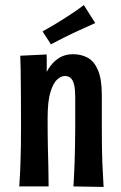

<svg xmlns="http://www.w3.org/2000/svg" viewBox="-20 -737 479 758"><path d="M389 1 270 -1Q271 -25 272.5 -47.5Q274 -70 274.5 -95Q275 -120 276 -152Q277 -184 277 -228Q277 -245 277 -263Q277 -281 277 -303.5Q277 -326 277 -353Q277 -382 273 -400.5Q269 -419 260 -428Q251 -437 237 -437Q221 -437 205.5 -423Q190 -409 179 -373Q168 -337 168 -270L127 -245Q127 -287 131.5 -327.5Q136 -368 145.5 -403.5Q155 -439 171.5 -465.5Q188 -492 212 -507.5Q236 -523 268 -523Q301 -523 326.5 -509Q352 -495 367 -459.5Q382 -424 382 -361Q382 -327 382 -305.5Q382 -284 382 -268.5Q382 -253 382 -233Q382 -187 382.5 -153.5Q383 -120 384 -95Q385 -70 386.5 -47Q388 -24 389 1ZM56 -1Q58 -26 59 -49.5Q60 -73 61 -99.5Q62 -126 62.5 -161.5Q63 -197 63 -247Q63 -316 62.5 -371Q62 -426 61.5 -464Q61 -502 60 -517L164 -522Q165 -506 164.5 -470Q164 -434 165 -382.5Q166 -331 168 -270Q168 -205 169 -158Q170 -111 171 -74Q172 -37 172 -1ZM181 -562 148 -613Q161 -620 174.5 -628Q188 -636 201.5 -644Q215 -652 229 -661Q243 -670 257 -679Q271 -688 284.5 -697.5Q298 -707 311 -717L356 -646Q340 -639 324 -631.5Q308 -624 293 -617.5Q278 -611 264 -604Q250 -597 235.5 -590Q221 -583 208 -576Q195 -569 181 -562Z"/></svg>

Font: Truculenta
Style: Bold
Weight: 700
Designer: Ivan Castro, Eva Sanz & Omnibus-Type Team
Foundry: Omnibus-Type
Version: Version 1.002